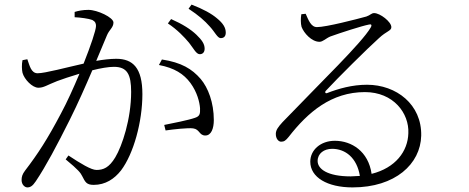

<svg xmlns="http://www.w3.org/2000/svg" viewBox="-20 -793 2040 836"><path d="M803 -607C823 -582 834 -557 850 -557C863 -557 871 -566 871 -581C871 -601 860 -618 835 -642C811 -665 775 -688 725 -710L711 -691C753 -663 782 -632 803 -607ZM894 -677C916 -653 927 -627 941 -627C955 -627 963 -635 963 -651C963 -672 952 -691 925 -713C902 -733 864 -754 814 -773L801 -755C845 -726 871 -703 894 -677ZM672 -510C740 -497 780 -471 809 -432C839 -391 849 -348 851 -322C852 -297 850 -287 829 -280C801 -270 730 -256 695 -249L701 -225C735 -230 800 -237 821 -234C850 -230 847 -203 874 -203C900 -203 911 -234 911 -270C911 -347 886 -411 854 -449C816 -493 770 -521 685 -534ZM305 -718C329 -717 367 -712 382 -706C395 -699 398 -691 398 -680C398 -662 375 -594 344 -516C272 -500 176 -474 144 -474C115 -474 109 -508 99 -535L78 -531C74 -513 75 -489 78 -476C86 -447 121 -411 147 -411C171 -411 183 -422 229 -440C250 -448 286 -460 326 -472C300 -410 271 -346 245 -298C187 -188 145 -123 89 -50C77 -34 74 -23 74 -9C74 11 88 23 99 23C112 23 122 17 136 -4C179 -68 227 -158 284 -272C319 -342 353 -419 382 -487C418 -496 452 -502 476 -502C534 -502 551 -469 551 -393C551 -275 512 -158 482 -108C455 -63 430 -53 400 -53C377 -53 331 -81 278 -116L266 -99C323 -52 331 -40 338 -26C351 -1 356 12 388 12C439 12 478 -14 507 -51C562 -124 600 -263 600 -383C600 -497 559 -537 486 -537C461 -537 427 -533 399 -528L446 -640C456 -664 474 -673 474 -695C474 -717 404 -750 365 -750C341 -750 321 -746 305 -741Z M1360 -675C1334 -675 1323 -706 1311 -733L1292 -731C1289 -713 1289 -691 1293 -676C1303 -649 1337 -611 1371 -611C1386 -611 1399 -626 1418 -634C1462 -650 1555 -680 1586 -686C1596 -689 1601 -685 1594 -673C1555 -606 1381 -439 1210 -261C1190 -239 1182 -227 1181 -212C1180 -189 1193 -176 1204 -176C1217 -176 1224 -181 1237 -197C1321 -305 1423 -392 1569 -392C1693 -392 1762 -300 1758 -213C1756 -134 1702 -62 1598 -36C1584 -134 1511 -180 1438 -180C1376 -180 1331 -140 1331 -89C1331 -21 1405 23 1515 23C1701 23 1811 -79 1814 -202C1817 -338 1706 -424 1578 -424C1513 -424 1454 -407 1405 -388C1397 -384 1393 -392 1399 -398C1447 -450 1582 -584 1629 -626C1664 -659 1684 -658 1684 -675C1684 -698 1635 -736 1609 -736C1597 -736 1593 -727 1575 -721C1531 -709 1400 -675 1360 -675ZM1547 -27 1507 -25C1406 -25 1363 -57 1363 -92C1363 -125 1391 -145 1426 -145C1484 -145 1534 -106 1547 -27Z"/></svg>

Font: Noto Serif CJK HK Light
Style: Regular
Weight: 300
Designer: Ryoko NISHIZUKA 西塚涼子 (kana & ideographs); Frank Grießhammer (Latin, Greek & Cyrillic); Wenlong ZHANG 张文龙 (bopomofo); San
Foundry: Adobe
Version: Version 2.001;hotconv 1.1.0;makeotfexe 2.6.0